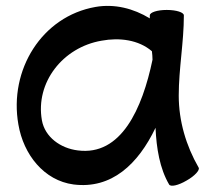

<svg xmlns="http://www.w3.org/2000/svg" viewBox="-20 -584 720 637"><path d="M639 -28C597 -101 573 -183 573 -267C573 -356 590 -444 590 -533C590 -543 565 -551 533 -551C502 -551 477 -543 477 -533C477 -530 477 -526 477 -523C423 -556 360 -572 297 -561C119 -530 9 -352 41 -171C58 -71 126 15 224 28C350 44 438 -39 496 -160C499 -92 510 -25 541 28C546 37 572 31 599 15C626 0 644 -20 639 -28ZM238 -85C181 -92 129 -129 119 -185C97 -310 188 -427 317 -449C376 -460 440 -452 484 -414C485 -405 486 -396 486 -386C452 -223 382 -66 238 -85Z"/></svg>

Font: Nupuram SemiBold
Style: Regular
Weight: 600
Designer: Santhosh Thottingal (santhosh.thottingal@gmail.com)
Foundry: SMC
Version: Version 1.000